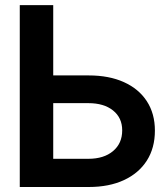

<svg xmlns="http://www.w3.org/2000/svg" viewBox="-20 -748 669 768"><path d="M192.9 -446.3H335Q416.5 -446.3 475.8 -419.4Q535.2 -392.6 567.4 -343Q599.6 -293.5 599.6 -225.6Q599.6 -156.2 567.4 -105.7Q535.2 -55.2 475.8 -27.6Q416.5 0 335 0H59.1V-727.5H192.9ZM192.9 -335.4V-112.8H333.5Q395.5 -112.8 432.1 -143.6Q468.8 -174.3 468.8 -226.6Q468.8 -276.9 432.1 -306.2Q395.5 -335.4 333.5 -335.4Z"/></svg>

Font: Inter Display Semi Bold
Style: Regular
Weight: 600
Designer: Rasmus Andersson
Foundry: rsms
Version: Version 4.000;git-37864ae